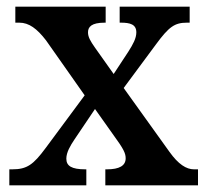

<svg xmlns="http://www.w3.org/2000/svg" viewBox="-20 -556 620 576"><path d="M8 0H239V-48H236C195 -48 179 -58 179 -80C179 -99 191 -119 203 -137L265 -229L321 -150C351 -109 357 -96 357 -81C357 -59 338 -48 301 -48H296V0H574V-48H562C539 -48 515 -63 488 -101L351 -292L448 -423C487 -476 504 -488 541 -488H549V-536H339V-488H343C370 -488 389 -483 389 -459C389 -441 379 -423 365 -401L321 -334L265 -413C251 -433 244 -445 244 -459C244 -475 254 -488 294 -488H297V-536H26V-488H38C67 -488 91 -470 118 -435L234 -270L117 -112C80 -62 61 -48 17 -48H8Z"/></svg>

Font: Noto Serif Khmer SemiCondensed SemiBold
Style: Regular
Weight: 600
Width: 4
Designer: Danh Hong and the Monotype Design Team
Foundry: Monotype Imaging Inc.
Version: Version 2.004